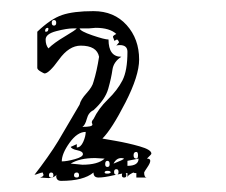

<svg xmlns="http://www.w3.org/2000/svg" viewBox="-20 -667 406 345"><path d="M82 -353Q76 -347 67 -347Q64 -347 59.5 -347.5Q55 -348 52 -348Q58 -350 58 -352V-354Q57 -355 57 -357Q54 -357 49 -355Q44 -353 42 -353Q53 -367 65 -384Q77 -401 84.5 -413.5Q92 -426 104.5 -447.5Q117 -469 123 -479Q125 -488 135.5 -499.5Q146 -511 148 -520Q154 -539 158 -565Q154 -585 125 -585Q104 -585 86 -560Q68 -535 60 -535Q59 -535 53 -538.5Q47 -542 47 -545V-610Q71 -633 91.5 -640Q112 -647 148 -647Q185 -647 207.5 -622Q230 -597 230 -560Q230 -531 205.5 -483Q181 -435 164 -418L187 -414Q210 -410 231 -404Q252 -398 252 -391Q252 -390 250 -388L244 -382Q250 -382 250 -378Q250 -374 244.5 -366Q239 -358 239 -357Q239 -348 244 -348H225V-356Q223 -356 222 -356L220 -357Q219 -357 214 -354Q209 -351 209 -348V-356Q201 -356 184 -352Q167 -348 157 -348Q148 -348 148 -357Q130 -342 90 -342Q81 -342 81 -351Q81 -352 81.5 -352Q82 -352 82 -353ZM68 -352Q68 -348 72 -348Q76 -348 76 -352Q76 -357 72 -357Q68 -357 68 -352ZM118 -357Q113 -357 113 -352Q113 -348 118 -348Q122 -348 122 -352Q122 -357 118 -357ZM207 -352Q207 -348 203 -348Q199 -348 199 -352Q199 -357 203 -357Q207 -357 207 -352ZM179 -357Q179 -360 173 -360Q168 -360 168 -357Q168 -355 173 -355Q177 -355 179 -357ZM193 -358Q193 -363 189 -363Q185 -363 185 -358Q185 -353 189 -353Q193 -353 193 -358ZM151 -383Q123 -383 107 -373Q109 -373 118 -372Q127 -371 128 -371Q156 -371 168 -382Q167 -382 159.5 -382.5Q152 -383 151 -383ZM169 -372Q169 -367 173 -367Q177 -367 177 -372Q177 -378 173 -378Q169 -378 169 -372ZM198 -383Q189 -383 184 -373Q202 -380 203 -382Q200 -383 198 -383ZM209 -378V-369Q229 -369 229 -382ZM134 -430Q119 -430 105 -410.5Q91 -391 91 -377Q100 -377 114.5 -381Q129 -385 129 -390Q129 -395 119 -397Q109 -399 107 -403L118 -408V-402Q125 -402 129.5 -412Q134 -422 134 -430ZM225 -394Q220 -394 220 -388Q220 -382 225 -382Q228 -382 228 -388Q228 -394 225 -394ZM198 -565Q184 -556 182 -541.5Q180 -527 174.5 -507.5Q169 -488 148 -469Q139 -465 136 -453.5Q133 -442 128 -439Q146 -439 146 -443V-444Q145 -446 145 -447Q145 -450 148 -453Q157 -472 174 -488.5Q191 -505 200 -522.5Q209 -540 209 -574Q209 -586 195 -586Q191 -586 189 -585L194 -591Q192 -596 190 -596L188 -595Q187 -594 185 -594Q185 -596 184 -598Q183 -600 183 -601Q183 -603 189 -606Q177 -617 152 -617L140 -616Q129 -616 123 -616Q124 -611 146 -603.5Q168 -596 175 -596Q175 -565 198 -565ZM67 -580Q77 -590 96.5 -601.5Q116 -613 118 -616H112Q100 -616 81 -611Q62 -606 62 -596Q62 -586 67 -580ZM67 -616 66 -617Q61 -617 61 -611Q61 -610 63 -610Q67 -610 67 -616ZM81 -626Q81 -631 77 -631Q73 -631 73 -626Q73 -621 77 -621Q81 -621 81 -626Z"/></svg>

Font: CabinSketch
Style: Regular
Weight: 400
Designer: Pablo Impallari
Foundry: Pablo Impallari. www.impallari.com Igino Marini. www.ikern.com
Version: Version 1.002